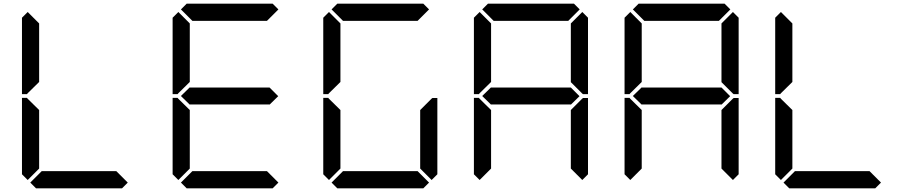

<svg xmlns="http://www.w3.org/2000/svg" viewBox="-20 -1020 4936 1040"><path d="M130 -45 99 -76V-490H126L130 -485L192 -424V-107ZM130 -515 126 -510H99V-924L130 -955L192 -893V-576ZM672 -31 641 0H175L144 -31L206 -93H610Z M946 -45 915 -76V-490H942L946 -485L1008 -424V-107ZM946 -515 942 -510H915V-924L946 -955L1008 -893V-576ZM960 -969 991 -1000H1457L1488 -969L1426 -907H1022ZM1487 -499 1440 -453V-454H1008V-453L960 -500L1008 -547V-546H1440ZM1488 -31 1457 0H991L960 -31L1022 -93H1426Z M1762 -45 1731 -76V-490H1758L1762 -485L1824 -424V-107ZM1762 -515 1758 -510H1731V-924L1762 -955L1824 -893V-576ZM1776 -969 1807 -1000H2273L2304 -969L2242 -907H1838ZM2317 -485 2322 -489H2349V-76L2318 -45L2256 -107V-424ZM2304 -31 2273 0H1807L1776 -31L1838 -93H2242Z M2578 -45 2547 -76V-490H2574L2578 -485L2640 -424V-107ZM2578 -515 2574 -510H2547V-924L2578 -955L2640 -893V-576ZM2592 -969 2623 -1000H3089L3120 -969L3058 -907H2654ZM3119 -499 3072 -453V-454H2640V-453L2592 -500L2640 -547V-546H3072ZM3133 -485 3138 -489H3165V-76L3134 -45L3072 -107V-424ZM3134 -955 3165 -924V-510H3138L3133 -514L3072 -575V-893Z M3394 -45 3363 -76V-490H3390L3394 -485L3456 -424V-107ZM3394 -515 3390 -510H3363V-924L3394 -955L3456 -893V-576ZM3408 -969 3439 -1000H3905L3936 -969L3874 -907H3470ZM3935 -499 3888 -453V-454H3456V-453L3408 -500L3456 -547V-546H3888ZM3949 -485 3954 -489H3981V-76L3950 -45L3888 -107V-424ZM3950 -955 3981 -924V-510H3954L3949 -514L3888 -575V-893Z M4210 -45 4179 -76V-490H4206L4210 -485L4272 -424V-107ZM4210 -515 4206 -510H4179V-924L4210 -955L4272 -893V-576ZM4752 -31 4721 0H4255L4224 -31L4286 -93H4690Z"/></svg>

Font: DSEG7 Classic
Style: Regular
Weight: 400
Designer: Keshikan(Twitter:@keshinomi_88pro)
Version: Version 0.46